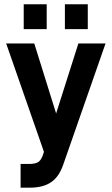

<svg xmlns="http://www.w3.org/2000/svg" viewBox="-20 -723 522 897"><path d="M198.2 -703.1V-586.9H90.8V-703.1ZM390.1 -703.1V-586.9H283.2V-703.1ZM275.9 44.9Q255.9 103 219.2 127.9Q181.6 153.8 119.1 153.8H76.2V43H115.2Q146 43 160.2 33.2Q174.3 22.5 183.1 -6.8L185.1 -14.2L8.8 -520H140.1L242.2 -192.9L346.2 -520H473.1Z"/></svg>

Font: D-DIN-PRO
Style: Bold
Weight: 700
Designer: Charles Nix
Foundry: Datto Inc.
Version: Version 1.000;hotconv 1.0.109;makeotfexe 2.5.65596